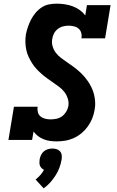

<svg xmlns="http://www.w3.org/2000/svg" viewBox="-20 -763 640 1047"><path d="M289 8Q270 8 252 5.5Q234 3 217 -4Q200 -11 186.5 -21.5Q173 -32 163 -46L155 0H26L56 -181H185Q183 -166 186.5 -151.5Q190 -137 201 -128Q212 -119 226.5 -115.5Q241 -112 256 -112Q272 -112 288.5 -115.5Q305 -119 318.5 -129Q332 -139 341 -154Q350 -169 353 -185Q356 -206 349.5 -226Q343 -246 331 -261.5Q319 -277 303 -289Q287 -301 271 -312Q255 -323 239 -334.5Q223 -346 208 -359Q193 -372 179.5 -386.5Q166 -401 155.5 -417.5Q145 -434 136.5 -452Q128 -470 123.5 -490.5Q119 -511 118.5 -532Q118 -553 121 -574Q125 -595 132 -615.5Q139 -636 149 -655.5Q159 -675 173.5 -692.5Q188 -710 207 -722.5Q226 -735 247 -739Q268 -743 289 -743Q312 -743 334.5 -739.5Q357 -736 377 -728.5Q397 -721 414.5 -708.5Q432 -696 445 -679L454 -735H583L553 -554H424Q427 -569 423 -583.5Q419 -598 408.5 -607Q398 -616 383 -619.5Q368 -623 354 -623Q339 -623 323.5 -619Q308 -615 295 -605Q282 -595 274.5 -580.5Q267 -566 265 -551Q261 -530 267 -510Q273 -490 285 -474.5Q297 -459 313 -447Q329 -435 345 -424Q361 -413 377 -401.5Q393 -390 408 -377Q423 -364 436 -349.5Q449 -335 460 -319Q471 -303 479.5 -285Q488 -267 493 -247Q498 -227 499 -206Q500 -185 496 -164Q492 -140 483 -117.5Q474 -95 459.5 -74.5Q445 -54 425.5 -37.5Q406 -21 383 -10.5Q360 0 336 4Q312 8 289 8ZM218 264 174 216Q188 205 200 191.5Q212 178 220 163Q213 160 207 154Q201 148 198 140.5Q195 133 195 124.5Q195 116 196 107Q198 95 203.5 83Q209 71 219 62.5Q229 54 241.5 50.5Q254 47 266 47Q278 47 289 50.5Q300 54 307.5 62.5Q315 71 316.5 83Q318 95 316 107Q312 130 304 151.5Q296 173 283 193.5Q270 214 254 232Q238 250 218 264Z"/></svg>

Font: Iosevka Etoile Heavy Oblique
Style: Regular
Weight: 900
Italic angle: -9°
Designer: Belleve Invis
Foundry: Belleve Invis
Version: Version 15.5.2; ttfautohint (v1.8.4)